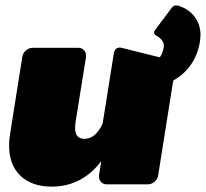

<svg xmlns="http://www.w3.org/2000/svg" viewBox="-20 -675 754 703"><path d="M396.7 -479.2Q400 -500.8 419.2 -500.8Q420 -500.8 422.1 -500.4Q424.2 -500 425 -500L565 -465Q575 -478.3 579.2 -500Q579.2 -501.7 579.6 -503.3Q580 -505 580 -506.7Q580 -529.2 551.7 -545Q544.2 -549.2 544.2 -555.8V-557.5Q544.2 -560 548.3 -565.8L608.3 -645.8Q614.2 -655 625 -655Q630 -655 632.5 -654.2Q670.8 -642.5 692.5 -613.8Q714.2 -585 714.2 -546.7Q714.2 -540 712.5 -525Q696.7 -426.7 614.2 -380L559.2 -33.3Q557.5 -20 546.2 -10Q535 0 520.8 0H370.8Q358.3 0 350.4 -8.3Q342.5 -16.7 342.5 -28.3V-33.3L350.8 -85Q280 8.3 169.2 8.3Q96.7 8.3 55 -31.3Q13.3 -70.8 13.3 -142.5Q13.3 -164.2 16.7 -183.3L61.7 -466.7Q63.3 -480 74.6 -490Q85.8 -500 100 -500H266.7Q279.2 -500 287.1 -491.7Q295 -483.3 295 -471.7V-466.7L257.5 -233.3Q255 -216.7 255 -205.8Q255 -166.7 289.2 -166.7Q330 -166.7 355.8 -222.5Z"/></svg>

Font: BoonTook Mon
Style: Italic
Weight: 400
Italic angle: -9°
Designer: Sungsit Sawaiwan
Foundry: FontUni
Version: Version 3.0